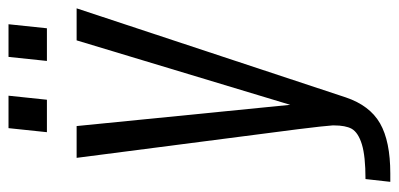

<svg xmlns="http://www.w3.org/2000/svg" viewBox="-258 -516 919 442"><g transform="rotate(-90 201.0 -295.5)"><path d="M117.2 -646.5 126.5 -734.9H201.2L191.9 -646.5ZM281.2 -646.5 290.5 -734.9H365.7L356.4 -646.5ZM2.9 144 9.3 86.9Q62 86.9 89.1 78.6Q116.2 70.3 125 55.2Q132.8 41 132.8 14.2Q132.8 12.7 132.8 11.2Q131.8 -5.9 124 -68.8L58.1 -578.1H131.3L180.2 -86.4L328.6 -578.1H402.3L197.3 41.5Q178.7 96.7 137.5 120.4Q96.2 144 22 144Z"/></g></svg>

Font: Oswald
Style: Light
Weight: 300
Designer: Vernon Adams
Foundry: Vernon Adams
Version: 3.0; ttfautohint (v0.95.6-bc232) -l 8 -r 50 -G 200 -x 0 -w "